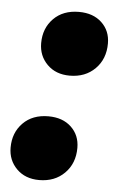

<svg xmlns="http://www.w3.org/2000/svg" viewBox="-45 -561 372 603"><g transform="rotate(5 141.5 -259.5)"><path d="M70 -420Q70 -467 100 -497.5Q130 -528 180 -528Q225 -528 252 -502.5Q279 -477 279 -437Q279 -388 248 -357Q217 -326 168 -326Q124 -326 97 -353Q70 -380 70 -420ZM3 -85Q3 -132 33 -162.5Q63 -193 113 -193Q158 -193 185 -167.5Q212 -142 212 -102Q212 -53 181 -22Q150 9 101 9Q57 9 30 -18Q3 -45 3 -85Z"/></g></svg>

Font: Idrija
Style: Italic
Weight: 800
Italic angle: -11.3°
Designer: Julieta Ulanovsky
Foundry: Julieta Ulanovsky
Version: Version 7.200